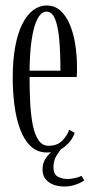

<svg xmlns="http://www.w3.org/2000/svg" viewBox="-20 -547 330 702"><path d="M151.5 10.5Q116.5 10.5 92.2 -12.5Q68 -35.5 53.5 -74.8Q39 -114 32.8 -162.8Q26.5 -211.5 26.5 -263Q26.5 -328.5 36 -378.2Q45.5 -428 62.5 -461Q79.5 -494 102 -510.5Q124.5 -527 150 -527Q180 -527 201.2 -507.8Q222.5 -488.5 235.8 -456.2Q249 -424 255.2 -384Q261.5 -344 261.5 -302.5Q261.5 -293 261.5 -283.8Q261.5 -274.5 260.5 -265.5H81V-288.5H201Q201 -352 196.8 -400.8Q192.5 -449.5 181.5 -477Q170.5 -504.5 150 -504.5Q131 -504.5 117 -478Q103 -451.5 95.5 -400Q88 -348.5 88 -273Q88 -221.5 90.2 -175Q92.5 -128.5 99.5 -92Q106.5 -55.5 120.5 -34.8Q134.5 -14 157.5 -14Q190 -14 208.2 -33.2Q226.5 -52.5 233 -72.5L253 -61.5Q243.5 -32.5 217 -11Q190.5 10.5 151.5 10.5ZM214 135Q196 135 177.8 129Q159.5 123 147.5 109Q135.5 95 135.5 72Q135.5 50 146.2 33.5Q157 17 171.5 5.5Q186 -6 198 -13L207.5 -6Q197.5 4 186.5 22.2Q175.5 40.5 175.5 64.5Q175.5 91 192 99.2Q208.5 107.5 226.5 107.5Q238.5 107.5 253.5 104.2Q268.5 101 278 96L288 112.5Q277 121 256.8 128Q236.5 135 214 135Z"/></svg>

Font: Imbue 48pt Light
Style: Regular
Weight: 300
Designer: Tyler Finck
Foundry: Etcetera Type Company
Version: Version 1.102